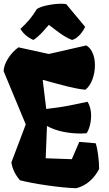

<svg xmlns="http://www.w3.org/2000/svg" viewBox="-22 -1000 584 1030"><path d="M84.5 -33.2C154.3 -14.6 300.3 7.3 387.2 9.8C441.9 -3.9 484.4 -43 509.8 -94.2C509.8 -137.7 501.5 -204.1 491.2 -231.4L403.3 -238.8L363.3 -146L223.1 -150.9L230 -324.2C282.2 -294.9 349.6 -283.7 412.6 -283.7C422.4 -283.7 432.1 -284.2 441.9 -285.2C453.1 -297.4 466.8 -337.9 466.8 -379.9C466.8 -406.2 461.4 -432.6 447.3 -454.1C374 -439 328.6 -426.8 226.1 -415.5L207 -571.8C312 -543 378.4 -523.9 436 -518.6C468.3 -543 487.3 -598.1 487.3 -649.9C487.3 -694.8 473.1 -737.8 440.9 -756.3L239.7 -710.4L77.1 -746.1C36.6 -717.8 -2.4 -661.1 -2.4 -617.7L116.2 -332.5L39.1 -128.9C43.9 -94.2 60.1 -62.5 84.5 -33.2ZM156.7 -785.6C183.6 -800.8 210.9 -833 240.2 -866.7C279.8 -836.4 321.3 -801.8 364.7 -785.6C397.5 -793.9 425.8 -834.5 434.6 -856.4L333 -978C325.7 -979.5 316.4 -980 307.1 -980C263.7 -980 193.8 -967.3 175.3 -950.7C147.5 -905.8 128.9 -884.3 87.9 -845.2C101.1 -821.3 125 -799.8 156.7 -785.6Z"/></svg>

Font: Fruktur
Style: Regular
Weight: 400
Designer: Viktoriya Grabowska
Foundry: Viktoriya Grabowska
Version: Version 1.002